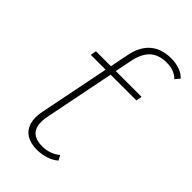

<svg xmlns="http://www.w3.org/2000/svg" viewBox="-228 -821 899 899"><g transform="rotate(45 222.0 -371.0)"><path d="M204 3Q161 3 134 -14Q107 -31 97 -63Q87 -95 96 -140L166 -490H68L73 -519H172L190 -609Q203 -677 242.5 -711Q282 -745 346 -745Q376 -745 402 -736Q428 -727 444 -709L425 -686Q396 -716 345 -716Q294 -716 263.5 -689Q233 -662 221 -603L204 -519H375L370 -490H199L130 -144Q118 -85 138 -55.5Q158 -26 210 -26Q235 -26 257.5 -34Q280 -42 298 -57L311 -33Q289 -14 260 -5.5Q231 3 204 3Z"/></g></svg>

Font: Montserrat Thin ExtraLight
Style: Italic
Weight: 250
Italic angle: -11.3°
Version: Version 9.000